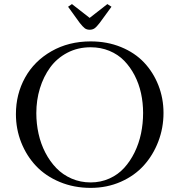

<svg xmlns="http://www.w3.org/2000/svg" viewBox="-20 -914 878 942"><path d="M58.1 -354Q58.1 -452.1 103 -533.2Q147.9 -614.3 232.4 -662.6Q316.9 -710.9 424.8 -710.9Q505.9 -710.9 573.7 -683.1Q641.6 -655.3 686.8 -607.4Q731.9 -559.6 757.1 -495.6Q782.2 -431.6 782.2 -359.9Q782.2 -286.6 756.8 -220Q731.4 -153.3 686 -102.8Q640.6 -52.2 572.8 -22.2Q504.9 7.8 424.8 7.8Q342.8 7.8 273.2 -21.2Q203.6 -50.3 157 -99.6Q110.4 -148.9 84.2 -214.8Q58.1 -280.8 58.1 -354ZM158.2 -358.9Q158.2 -307.1 169.2 -257.6Q180.2 -208 202.6 -164.8Q225.1 -121.6 256.6 -89.1Q288.1 -56.6 331.3 -37.8Q374.5 -19 424.8 -19Q474.1 -19 516.6 -38.1Q559.1 -57.1 589.1 -90.1Q619.1 -123 640.4 -166.5Q661.6 -210 671.9 -259Q682.1 -308.1 682.1 -359.9Q682.1 -409.7 671.9 -456.5Q661.6 -503.4 640.4 -544.4Q619.1 -585.4 589.1 -616.2Q559.1 -647 516.6 -664.6Q474.1 -682.1 424.8 -682.1Q361.8 -682.1 310.5 -655.3Q259.3 -628.4 226.3 -583.3Q193.4 -538.1 175.8 -480.5Q158.2 -422.9 158.2 -358.9ZM314 -880.9 333 -894 419.9 -826.2 506.8 -894 526.9 -880.9 469.2 -801.8Q454.1 -782.2 444.1 -775.1Q434.1 -768.1 419.9 -768.1Q405.8 -768.1 396.2 -775.1Q386.7 -782.2 371.1 -801.8Z"/></svg>

Font: Dehuti
Style: Bold
Weight: 700
Version: Version 1.2